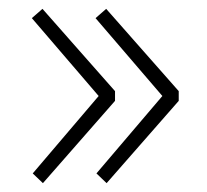

<svg xmlns="http://www.w3.org/2000/svg" viewBox="-20 -493 469 434"><path d="M384 -265V-287L220 -473L196 -452L347 -276L198 -101L221 -79ZM240 -265V-287L76 -473L52 -452L203 -276L54 -101L77 -79Z"/></svg>

Font: Spoqa Han Sans Neo Thin
Style: Regular
Weight: 100
Designer: [Spoqa Han Sans Neo] Dong-huui Kim  Younghwa Kang  Yujin Lee  [Noto Sans] Ryoko NISHIZUKA  (kana & ideographs); Paul D. 
Foundry: Spoqa (http://www.spoqa-han-sans.com)
Version: Version 1.100;hotconv 1.0.109;makeotfexe 2.5.65596